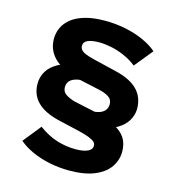

<svg xmlns="http://www.w3.org/2000/svg" viewBox="-125 -825 1016 1097"><g transform="rotate(15 382.5 -276.0)"><path d="M485 -122 422 -197Q450 -198 469.5 -205.5Q489 -213 499.5 -227.5Q510 -242 510 -261Q510 -290 487 -304.5Q464 -319 431 -326L308 -353Q263 -363 225 -380Q187 -397 160.5 -420Q134 -443 119.5 -473Q105 -503 105 -541Q105 -576 119.5 -607.5Q134 -639 165 -663.5Q196 -688 245 -702Q294 -716 362 -716Q425 -716 483.5 -704Q542 -692 591 -670Q640 -648 673 -619L585 -511Q549 -539 509 -556Q469 -573 431 -580.5Q393 -588 362 -588Q318 -588 294 -577.5Q270 -567 270 -543Q270 -532 277.5 -521.5Q285 -511 304.5 -502.5Q324 -494 358 -486L503 -451Q586 -430 627 -386.5Q668 -343 668 -275Q667 -239 647.5 -206Q628 -173 588 -150Q548 -127 485 -122ZM384 164Q322 164 265 152Q208 140 161 118.5Q114 97 82 69L167 -37Q223 4 277.5 20.5Q332 37 387 37Q432 37 458 25.5Q484 14 484 -9Q484 -23 474 -32Q464 -41 440 -50.5Q416 -60 377 -69L248 -99Q164 -120 122.5 -162.5Q81 -205 81 -269Q81 -310 101.5 -343.5Q122 -377 163.5 -399.5Q205 -422 267 -428L330 -354Q300 -353 279 -345.5Q258 -338 247.5 -324Q237 -310 237 -290Q237 -263 259 -248.5Q281 -234 313 -225L443 -197Q515 -178 560.5 -155Q606 -132 627.5 -99Q649 -66 649 -18Q649 31 621 72.5Q593 114 534 139Q475 164 384 164Z"/></g></svg>

Font: Lexend Mega
Style: Bold
Weight: 700
Version: Version 1.007